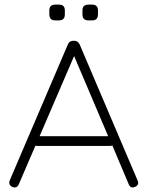

<svg xmlns="http://www.w3.org/2000/svg" viewBox="-20 -809 637 829"><path d="M218 -721Q193 -721 193 -747V-764Q193 -789 218 -789H235Q260 -789 260 -764V-747Q260 -721 235 -721ZM361 -721Q336 -721 336 -747V-764Q336 -789 361 -789H378Q403 -789 403 -764V-747Q403 -721 378 -721ZM61 -13Q53 6 33 -2Q15 -11 22 -30L273 -617Q279 -633 297 -633H300Q317 -633 324 -617L574 -30Q583 -11 563 -2Q544 6 536 -13L465 -181Q462 -179 455 -179H140Q135 -179 133 -180ZM300 -567 151 -221H447Z"/></svg>

Font: Jura Light
Style: Regular
Weight: 300
Designer: Daniel Johnson, Alexei Vanyashin
Foundry: Daniel Johnson
Version: Version 5.103